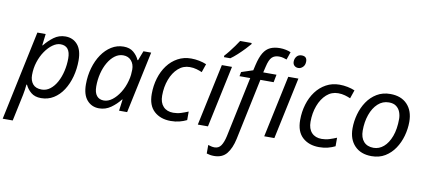

<svg xmlns="http://www.w3.org/2000/svg" viewBox="-106 -1083 3640 1640"><g transform="rotate(10 1714.0 -263.0)"><path d="M-22 240 142 -536H214L202 -436H206Q241 -480 285 -512.5Q329 -545 385 -545Q450 -545 490 -499Q530 -453 530 -362Q530 -289 512 -222Q494 -155 460 -102.5Q426 -50 377.5 -20Q329 10 269 10Q215 10 182 -17.5Q149 -45 132 -82H127Q126 -66 122 -37.5Q118 -9 114 9L65 240ZM262 -63Q302 -63 335 -88.5Q368 -114 391.5 -157Q415 -200 427.5 -254Q440 -308 440 -364Q440 -472 355 -472Q322 -472 287.5 -447.5Q253 -423 224 -381Q195 -339 177.5 -285Q160 -231 160 -171Q160 -123 185 -93Q210 -63 262 -63Z M772 10Q708 10 667.5 -36.5Q627 -83 627 -173Q627 -248 646.5 -315.5Q666 -383 701 -434.5Q736 -486 784 -516Q832 -546 890 -546Q943 -546 976 -518Q1009 -490 1025 -453H1030L1062 -536H1129L1015 0H945L958 -99H954Q920 -55 874 -22.5Q828 10 772 10ZM801 -63Q838 -63 873.5 -90Q909 -117 938 -163Q967 -209 982 -266Q990 -295 992.5 -319.5Q995 -344 995 -365Q995 -412 969 -442Q943 -472 899 -472Q860 -472 827 -447.5Q794 -423 769 -380.5Q744 -338 730.5 -284Q717 -230 717 -171Q717 -117 739 -90Q761 -63 801 -63Z M1394 10Q1305 10 1250 -40Q1195 -90 1195 -190Q1195 -262 1214.5 -326.5Q1234 -391 1270.5 -440Q1307 -489 1359 -517.5Q1411 -546 1475 -546Q1510 -546 1545 -539Q1580 -532 1608 -520L1583 -447Q1563 -456 1535.5 -464Q1508 -472 1476 -472Q1419 -472 1376 -433.5Q1333 -395 1309 -331Q1285 -267 1285 -191Q1285 -130 1316.5 -96.5Q1348 -63 1403 -63Q1438 -63 1469.5 -73Q1501 -83 1532 -96V-22Q1504 -8 1469.5 1Q1435 10 1394 10Z M1628 0 1742 -536H1830L1716 0ZM1748 -619Q1766 -638 1786.5 -664Q1807 -690 1826.5 -717Q1846 -744 1860 -766H1960V-756Q1946 -739 1918.5 -710Q1891 -681 1860 -652.5Q1829 -624 1803 -606H1748Z M1810 240Q1791 240 1775 237Q1759 234 1746 230V156Q1760 160 1773 163.5Q1786 167 1802 167Q1838 167 1858 137.5Q1878 108 1890 53L2000 -469H1907L1914 -506L2014 -539L2025 -587Q2041 -656 2064.5 -694.5Q2088 -733 2123 -749Q2158 -765 2207 -765Q2232 -765 2258.5 -759.5Q2285 -754 2301 -746L2278 -679Q2264 -684 2247.5 -688.5Q2231 -693 2211 -693Q2172 -693 2149.5 -671Q2127 -649 2113 -587L2101 -536H2216L2203 -469H2088L1976 63Q1958 146 1920 193Q1882 240 1810 240ZM2389 -625Q2368 -625 2354.5 -637.5Q2341 -650 2341 -672Q2341 -698 2356.5 -717Q2372 -736 2400 -736Q2446 -736 2446 -691Q2446 -660 2428 -642.5Q2410 -625 2389 -625ZM2204 0 2318 -536H2406L2292 0Z M2681 10Q2592 10 2537 -40Q2482 -90 2482 -190Q2482 -262 2501.5 -326.5Q2521 -391 2557.5 -440Q2594 -489 2646 -517.5Q2698 -546 2762 -546Q2797 -546 2832 -539Q2867 -532 2895 -520L2870 -447Q2850 -456 2822.5 -464Q2795 -472 2763 -472Q2706 -472 2663 -433.5Q2620 -395 2596 -331Q2572 -267 2572 -191Q2572 -130 2603.5 -96.5Q2635 -63 2690 -63Q2725 -63 2756.5 -73Q2788 -83 2819 -96V-22Q2791 -8 2756.5 1Q2722 10 2681 10Z M3135 8Q3042 8 2988.5 -47.5Q2935 -103 2935 -198Q2935 -260 2952 -321Q2969 -382 3002.5 -432Q3036 -482 3086.5 -512.5Q3137 -543 3203 -543Q3297 -543 3350 -487.5Q3403 -432 3403 -336Q3403 -275 3386 -214Q3369 -153 3335.5 -103Q3302 -53 3252 -22.5Q3202 8 3135 8ZM3140 -65Q3188 -65 3227 -98.5Q3266 -132 3289.5 -195Q3313 -258 3313 -346Q3313 -376 3302.5 -404.5Q3292 -433 3268 -451.5Q3244 -470 3204 -470Q3149 -470 3108.5 -432.5Q3068 -395 3046 -332.5Q3024 -270 3024 -195Q3024 -133 3054.5 -99Q3085 -65 3140 -65Z"/></g></svg>

Font: Noto Sans
Style: Italic
Weight: 400
Italic angle: -12°
Designer: Monotype Design Team
Foundry: Monotype Imaging Inc.
Version: Version 2.013; ttfautohint (v1.8.4.7-5d5b)